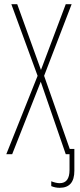

<svg xmlns="http://www.w3.org/2000/svg" viewBox="-20 -734 382 914"><path d="M264 160Q253 160 243.5 158Q234 156 224 152V129Q247 138 264 138Q311 138 311 75V0H293L174 -345L38 0H10L159 -373L34 -714H62L175 -401L293 -714H321L190 -373L312 -25H334V79Q334 160 264 160Z"/></svg>

Font: Noto Sans ExtraCondensed Thin
Style: Regular
Weight: 100
Width: 2
Designer: Monotype Design Team
Foundry: Monotype Imaging Inc.
Version: Version 2.013; ttfautohint (v1.8.4.7-5d5b)